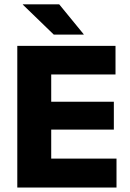

<svg xmlns="http://www.w3.org/2000/svg" viewBox="-20 -846 586 866"><path d="M58 0V-639H211V0ZM103.5 0V-130.5H505.5V0ZM147.5 -261.5V-387H493.5V-261.5ZM103 -510V-639H501V-510ZM247 -826.5 357.5 -691.5V-690H222.5L83 -825V-826.5Z"/></svg>

Font: Anek Telugu Medium
Style: Bold
Weight: 700
Version: Version 1.003